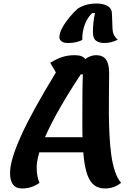

<svg xmlns="http://www.w3.org/2000/svg" viewBox="-20 -1043 756 1089"><path d="M105 26Q37 26 37 -62Q37 -99 52.5 -151Q68 -203 99.5 -273Q131 -343 180.5 -432.5Q230 -522 297 -632L265 -687Q303 -710 334.5 -720Q366 -730 403 -730Q449 -730 463 -708Q494 -730 525 -730Q563 -730 581 -705.5Q599 -681 599 -627Q599 -576 598 -517.5Q597 -459 597.5 -397.5Q598 -336 601 -277Q604 -218 611 -165.5Q618 -113 632 -71.5Q646 -30 667 -6Q627 26 576 26Q539 26 514.5 7.5Q490 -11 475 -53Q460 -95 453.5 -165.5Q447 -236 447 -340Q447 -435 447.5 -505Q448 -575 450 -621H438Q354 -494 298.5 -392.5Q243 -291 215.5 -216Q188 -141 188 -95Q188 -40 204 -6Q184 9 158.5 17.5Q133 26 105 26ZM154 -179 172 -265H518L502 -179ZM367 -799Q341 -799 329 -808.5Q317 -818 317 -831Q317 -856 333.5 -886Q350 -916 374.5 -945.5Q399 -975 421 -994Q441 -1007 467 -1015Q493 -1023 530 -1023Q565 -1023 590 -1009Q615 -995 615 -963L618 -883Q619 -858 627.5 -842.5Q636 -827 648 -818Q630 -809 611.5 -804Q593 -799 572 -799Q543 -799 525 -812Q507 -825 507 -861Q507 -889 510 -917Q513 -945 519 -969H503Q485 -952 472 -928Q459 -904 452.5 -875Q446 -846 447 -817Q436 -810 414.5 -804.5Q393 -799 367 -799Z"/></svg>

Font: Lemonada Medium
Style: Regular
Weight: 500
Designer: Mohamed Gaber (Arabic), Eduardo Tunni (Latin)
Foundry: Kief Type Foundry
Version: Version 4.004; ttfautohint (v1.8.2)